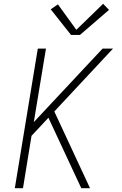

<svg xmlns="http://www.w3.org/2000/svg" viewBox="-20 -991 640 1011"><path d="M58 0 179 -735H222L158 -348L520 -735H575L266 -404L454 0H408L283 -268L235 -371L146 -276L101 0ZM354 -807 247 -942 285 -968 382 -834 523 -971 554 -939 401 -807Z"/></svg>

Font: Iosevka SS04 XLt Ex Obl
Style: Regular
Weight: 200
Width: 7
Italic angle: -9°
Monospace: yes
Designer: Belleve Invis
Foundry: Belleve Invis
Version: Version 19.0.0; ttfautohint (v1.8.4)